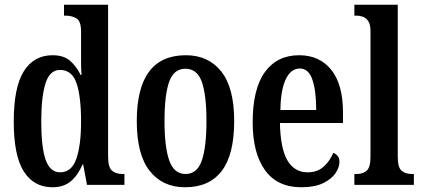

<svg xmlns="http://www.w3.org/2000/svg" viewBox="-20 -780 1779 810"><path d="M201 10Q123 10 80.5 -56.5Q38 -123 38 -267Q38 -412 80.5 -479.5Q123 -547 202 -547Q248 -547 275 -524Q302 -501 320 -464H324Q322 -487 322 -515.5Q322 -544 322 -572V-647Q322 -691 302.5 -702.5Q283 -714 257 -714H250V-760H436V-120Q436 -75 452 -60.5Q468 -46 497 -46H505V0H347L331 -86H328Q309 -41 279 -15.5Q249 10 201 10ZM234 -53Q282 -53 302 -110Q322 -167 322 -268Q322 -372 303 -428.5Q284 -485 233 -485Q190 -485 172 -428.5Q154 -372 154 -267Q154 -159 172.5 -106Q191 -53 234 -53Z M761 10Q666 10 611.5 -59Q557 -128 557 -269Q557 -547 764 -547Q859 -547 913.5 -478.5Q968 -410 968 -269Q968 -128 915.5 -59Q863 10 761 10ZM763 -46Q812 -46 831.5 -103Q851 -160 851 -269Q851 -379 831.5 -434.5Q812 -490 762 -490Q713 -490 693.5 -434.5Q674 -379 674 -269Q674 -160 694 -103Q714 -46 763 -46Z M1251 10Q1150 10 1098 -62Q1046 -134 1046 -264Q1046 -405 1097.5 -476Q1149 -547 1242 -547Q1328 -547 1377.5 -485.5Q1427 -424 1427 -305V-261H1161Q1163 -154 1192.5 -103.5Q1222 -53 1278 -53Q1319 -53 1345.5 -77Q1372 -101 1386 -135Q1397 -131 1404.5 -122Q1412 -113 1412 -97Q1412 -74 1395.5 -49.5Q1379 -25 1343.5 -7.5Q1308 10 1251 10ZM1314 -316Q1314 -396 1298 -443.5Q1282 -491 1245 -491Q1207 -491 1185.5 -445.5Q1164 -400 1163 -316Z M1475 0V-46H1485Q1511 -46 1527 -60Q1543 -74 1543 -119V-649Q1543 -677 1533.5 -691Q1524 -705 1510.5 -709.5Q1497 -714 1485 -714H1475V-760H1658V-119Q1658 -74 1674 -60Q1690 -46 1717 -46H1726V0Z"/></svg>

Font: Noto Serif Khmer ExtraCondensed SemiBold
Style: Regular
Weight: 600
Width: 2
Designer: Danh Hong and the Monotype Design Team
Foundry: Monotype Imaging Inc.
Version: Version 2.004; ttfautohint (v1.8.4.7-5d5b)